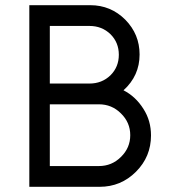

<svg xmlns="http://www.w3.org/2000/svg" viewBox="-20 -720 663 740"><path d="M172 -318H361Q411 -318 446 -283Q482 -248 482 -199Q482 -150 446 -115Q411 -80 361 -80H172ZM172 -620H325Q373 -620 406 -588Q438 -556 438 -509Q438 -462 406 -430Q373 -398 325 -398H172ZM93 -700V0H364Q446 0 504 -58Q562 -116 562 -198Q562 -255 533 -300Q503 -348 456 -372Q518 -428 518 -510Q518 -588 463 -644Q407 -700 328 -700Z"/></svg>

Font: Unageo
Style: Regular
Weight: 400
Designer: Richard Sepsi
Foundry: Richard Sepsi
Version: Version 2.000